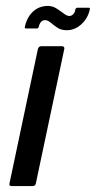

<svg xmlns="http://www.w3.org/2000/svg" viewBox="-20 -628 324 648"><path d="M101 -9Q99 0 90 0H19Q10 0 12 -9L108 -463Q111 -472 119 -472H190Q193 -472 195.5 -469.5Q198 -467 197 -463ZM68 -532Q62 -532 64 -538Q71 -570 91.5 -589Q112 -608 142 -608Q157 -608 170.5 -599.5Q184 -591 195 -582.5Q206 -574 214 -574Q221 -574 227 -580Q233 -586 234 -595Q235 -599 237 -600.5Q239 -602 240 -602H279Q285 -602 283 -596Q277 -567 255 -546.5Q233 -526 205 -526Q186 -526 173 -535Q160 -544 150.5 -552Q141 -560 132 -560Q124 -560 118.5 -554Q113 -548 111 -538Q109 -532 105 -532Z"/></svg>

Font: Glory Thin Medium
Style: Italic
Weight: 500
Italic angle: -12°
Version: Version 1.011